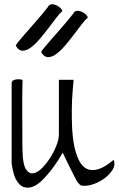

<svg xmlns="http://www.w3.org/2000/svg" viewBox="-20 -879 552 893"><path d="M50.8 -50.8Q48.8 -54.7 45.9 -64Q43 -73.2 40.5 -84.5Q38.1 -95.7 36.1 -105.5Q34.2 -115.2 34.2 -119.1V-492.2Q34.2 -501 41 -504.9Q47.9 -508.8 56.6 -509.8Q65.4 -510.7 73.7 -509.8Q82 -508.8 85 -507.8Q84 -495.1 84 -468.8Q84 -442.4 83.5 -409.2Q83 -376 83.5 -338.9Q84 -301.8 84 -267.6V-208Q84 -181.6 85 -168.9Q86.9 -114.3 100.1 -92.8Q113.3 -71.3 132.3 -72.8Q151.4 -74.2 172.4 -94.2Q193.4 -114.3 211.4 -142.1Q229.5 -169.9 241.7 -200.2Q253.9 -230.5 253.9 -253.9V-507.8H322.3Q320.3 -485.4 317.4 -449.2Q314.5 -413.1 314 -371.1Q313.5 -329.1 315.4 -285.6Q317.4 -242.2 324.7 -203.6Q332 -165 345.7 -136.2Q359.4 -107.4 381.3 -95.2Q403.3 -83 434.6 -91.3Q465.8 -99.6 508.8 -135.7Q517.6 -110.4 502 -86.9Q486.3 -63.5 460.9 -45.9Q435.5 -28.3 406.2 -20Q377 -11.7 356.4 -16.6Q353.5 -17.6 347.2 -24.4Q340.8 -31.2 338.9 -34.2Q335 -41 325.2 -60.1Q315.4 -79.1 304.7 -100.6Q293.9 -122.1 284.7 -141.6Q275.4 -161.1 271.5 -168.9Q265.6 -158.2 252 -136.2Q238.3 -114.3 219.2 -89.4Q200.2 -64.5 178.2 -42.5Q156.2 -20.5 133.8 -11.2Q111.3 -2 89.8 -9.3Q68.4 -16.6 50.8 -50.8ZM53.7 -666Q51.8 -668 63.5 -682.6Q75.2 -697.3 96.2 -721.2Q117.2 -745.1 145 -776.9Q172.9 -808.6 203.1 -846.7Q207 -856.4 216.8 -858.4Q226.6 -860.4 237.3 -856.4Q248 -852.5 257.3 -845.2Q266.6 -837.9 270.5 -828.1Q257.8 -817.4 240.7 -794.9Q223.6 -772.5 204.1 -746.6Q184.6 -720.7 163.6 -696.3Q142.6 -671.9 123 -657.7Q103.5 -643.6 85.4 -643.1Q67.4 -642.6 53.7 -666ZM171.9 -635.7Q169.9 -637.7 181.6 -652.3Q193.4 -667 214.4 -690.9Q235.4 -714.8 263.2 -746.6Q291 -778.3 321.3 -816.4Q325.2 -826.2 335 -828.1Q344.7 -830.1 355.5 -826.2Q366.2 -822.3 375.5 -814.9Q384.8 -807.6 388.7 -797.9Q376 -787.1 358.9 -764.6Q341.8 -742.2 322.3 -716.3Q302.7 -690.4 281.7 -666Q260.7 -641.6 241.2 -627.4Q221.7 -613.3 203.6 -613.3Q185.5 -613.3 171.9 -635.7Z"/></svg>

Font: Over the Rainbow
Style: Regular
Weight: 400
Designer: Kimberly Geswein
Foundry: Kimberly Geswein
Version: Version 1.002 2010